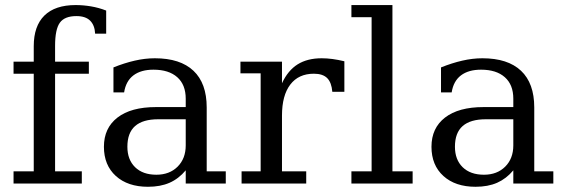

<svg xmlns="http://www.w3.org/2000/svg" viewBox="-20 -714 2197 747"><path d="M393.1 -583H350.1Q348.6 -615.7 330.8 -633.5Q313 -651.4 277.3 -651.4Q231.4 -651.4 212.9 -625.7Q194.3 -600.1 194.3 -535.6V-474.1H325.7V-427.2H194.3V-47.4H298.3V0H32.7V-47.4H111.3V-427.2H32.7V-474.1H111.3V-534.2Q111.3 -612.8 152.8 -653.6Q194.3 -694.3 274.4 -694.3Q304.2 -694.3 334.2 -689.2Q364.3 -684.1 393.1 -672.9Z M702.6 -148.4V-250H595.7Q535.6 -250 505.6 -223.6Q475.6 -197.3 475.6 -143.1Q475.6 -92.8 505.6 -63.5Q535.6 -34.2 588.4 -34.2Q639.6 -34.2 671.1 -65.7Q702.6 -97.2 702.6 -148.4ZM784.2 -295.9V-47.4H858.4V0H702.6V-51.3Q675.3 -18.6 639.6 -2.9Q604 12.7 555.7 12.7Q477.1 12.7 430.7 -29.3Q384.3 -71.3 384.3 -143.1Q384.3 -215.8 437 -256.6Q489.7 -297.4 586.9 -297.4H702.6V-330.1Q702.6 -384.3 669.7 -413.6Q636.7 -442.9 577.1 -442.9Q528.3 -442.9 499 -420.7Q469.7 -398.4 462.9 -354.5H421.4V-451.7Q463.9 -468.8 503.9 -478Q543.9 -487.3 582.5 -487.3Q681.2 -487.3 732.7 -438.7Q784.2 -390.1 784.2 -295.9Z M1319.8 -475.6V-356.9H1272.9Q1270 -393.1 1252.9 -410.2Q1235.8 -427.2 1201.2 -427.2Q1141.6 -427.2 1109.4 -385Q1077.1 -342.8 1077.1 -264.2V-47.4H1171.4V0H919.9V-47.4H994.1V-428.7H915.5V-474.1H1077.1V-390.1Q1100.1 -439.9 1137.9 -463.6Q1175.8 -487.3 1231.4 -487.3Q1251.5 -487.3 1273.7 -484.4Q1295.9 -481.4 1319.8 -475.6Z M1506.8 -47.4H1585.4V0H1347.2V-47.4H1425.8V-647H1347.2V-694.3H1506.8Z M1977.1 -148.4V-250H1870.1Q1810.1 -250 1780 -223.6Q1750 -197.3 1750 -143.1Q1750 -92.8 1780 -63.5Q1810.1 -34.2 1862.8 -34.2Q1914.1 -34.2 1945.6 -65.7Q1977.1 -97.2 1977.1 -148.4ZM2058.6 -295.9V-47.4H2132.8V0H1977.1V-51.3Q1949.7 -18.6 1914.1 -2.9Q1878.4 12.7 1830.1 12.7Q1751.5 12.7 1705.1 -29.3Q1658.7 -71.3 1658.7 -143.1Q1658.7 -215.8 1711.4 -256.6Q1764.2 -297.4 1861.3 -297.4H1977.1V-330.1Q1977.1 -384.3 1944.1 -413.6Q1911.1 -442.9 1851.6 -442.9Q1802.7 -442.9 1773.4 -420.7Q1744.1 -398.4 1737.3 -354.5H1695.8V-451.7Q1738.3 -468.8 1778.3 -478Q1818.4 -487.3 1856.9 -487.3Q1955.6 -487.3 2007.1 -438.7Q2058.6 -390.1 2058.6 -295.9Z"/></svg>

Font: KhunPaOh
Style: Regular
Weight: 400
Designer: Khon Soe Zaw Thu
Version: Version 1.00 July 11, 2016, initial release